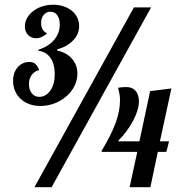

<svg xmlns="http://www.w3.org/2000/svg" viewBox="-20 -783 772 803"><path d="M66.9 -369.1Q51.3 -383.3 43 -402.6Q34.7 -421.9 34.7 -444.8Q34.7 -479.5 54.2 -502Q63 -512.2 75.7 -518.1Q88.4 -523.9 103 -523.9Q117.7 -523.9 127 -516.4Q136.2 -508.8 144 -490.2Q123.5 -484.9 112.3 -469.2Q101.1 -453.6 101.1 -431.2Q101.1 -407.7 113 -392.8Q125 -377.9 144 -377.9Q171.9 -377.9 190.9 -404.8Q209 -431.6 209 -473.1Q209 -515.1 191.2 -540.8Q173.3 -566.4 140.6 -570.8V-575.2Q182.1 -587.9 206.1 -616Q230 -644 230 -680.2Q230 -705.1 219.5 -719.5Q209 -733.9 190.9 -733.9Q173.8 -733.9 162.8 -720.7Q151.9 -707.5 151.9 -688Q151.9 -655.3 174.8 -645L175.8 -642.1Q152.3 -623 132.8 -623Q110.8 -623 97.4 -636.7Q84 -650.4 84 -672.9Q84 -690.9 93.3 -707.5Q102.5 -724.1 119.1 -736.8Q135.3 -749.5 156.7 -756.3Q178.2 -763.2 202.6 -763.2Q225.6 -763.2 245.6 -756.6Q265.6 -750 280.8 -737.8Q295.4 -725.6 303.2 -709.2Q311 -692.9 311 -673.8Q311 -640.6 286.1 -614.3Q260.7 -587.9 218.8 -576.2V-571.8Q257.8 -563.5 280.8 -537.6Q303.7 -511.7 303.7 -475.1Q303.7 -448.2 291.7 -423.8Q279.8 -399.4 257.8 -380.4Q236.3 -361.3 208 -350.6Q179.7 -339.8 148.9 -339.8Q124 -339.8 103 -347.4Q82 -355 66.9 -369.1ZM540 -752H611.8L195.8 0H124ZM554.2 -147.9H405.8L404.8 -151.9Q444.8 -217.8 463.4 -268.3Q481.9 -318.8 481.9 -363.8Q481.9 -377 480 -388.4Q478 -399.9 474.1 -416Q490.7 -418.9 508.8 -418.9Q533.7 -418.9 547.4 -402.8Q561 -386.7 561 -358.9Q561 -324.2 537.1 -278.8Q513.7 -233.9 475.1 -194.8L476.1 -191.9H563L607.9 -401.9L696.8 -413.1L648.9 -191.9H687L675.8 -147.9H640.1L608.9 0H522Z"/></svg>

Font: Pattaya
Style: Regular
Weight: 400
Designer: Pablo Impallari / Thai characters Designed by Thanarat Vachiruckul and Suppakit Chalermlarp
Foundry: Pablo Impallari
Version: Version 2.000